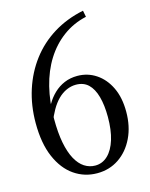

<svg xmlns="http://www.w3.org/2000/svg" viewBox="-113 -813 702 896"><g transform="rotate(-15 237.5 -365.0)"><path d="M382 -709 376 -740Q294 -723 229.5 -683Q165 -643 120 -583.5Q75 -524 51 -449.5Q27 -375 27 -290Q27 -192 56 -125Q85 -58 134.5 -24Q184 10 245 10Q304 10 350 -21Q396 -52 422.5 -107Q449 -162 449 -233Q449 -301 425.5 -350Q402 -399 361.5 -426Q321 -453 271 -453Q237 -453 208.5 -441Q180 -429 157.5 -407.5Q135 -386 119.5 -359Q104 -332 95 -301L105 -271Q117 -303 132.5 -330Q148 -357 167 -376Q186 -395 208.5 -405Q231 -415 254 -415Q291 -415 314 -393Q337 -371 348.5 -329.5Q360 -288 360 -231Q360 -168 346 -122.5Q332 -77 306 -52Q280 -27 245 -27Q217 -27 193 -42.5Q169 -58 151.5 -90Q134 -122 124.5 -171Q115 -220 115 -287Q115 -370 132.5 -440.5Q150 -511 184.5 -566Q219 -621 269 -658Q319 -695 382 -709Z"/></g></svg>

Font: Roboto Serif 120pt ExtraCondensed
Style: Regular
Weight: 400
Width: 2
Designer: Greg Gazdowicz
Foundry: Commercial Type
Version: Version 1.008